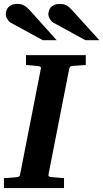

<svg xmlns="http://www.w3.org/2000/svg" viewBox="-35 -949 521 969"><path d="M329.1 -616.2Q321.3 -615.2 318.4 -611.1Q315.4 -606.9 314 -600.1L210 -69.8Q208.5 -61.5 211.9 -58.8Q215.3 -56.2 225.1 -55.2Q234.4 -54.7 244.6 -53.7Q253.4 -52.7 264.6 -51.8Q275.9 -50.8 288.1 -49.8V0H-15.1V-49.8Q-3.9 -50.8 6.6 -51.3Q17.1 -51.8 25.4 -52.7Q35.2 -53.7 43.9 -54.2Q55.2 -55.2 60.3 -57.9Q65.4 -60.5 66.9 -70.8L170.9 -601.1Q173.3 -609.9 168 -612.5Q162.6 -615.2 152.8 -616.2Q144 -616.7 134.8 -617.7Q126.5 -618.7 116.2 -619.4Q106 -620.1 96.2 -621.1V-670.9H397.9V-621.1ZM181.2 -746.1 19 -834.5Q13.7 -837.4 9.3 -842.5Q4.9 -847.7 1.5 -853.5Q-2 -859.4 -3.9 -865.5Q-5.9 -871.6 -5.9 -876.5Q-5.9 -885.3 -2.9 -894.8Q0 -904.3 6.6 -911.9Q13.2 -919.4 24.2 -924.3Q35.2 -929.2 51.3 -929.2Q61.5 -929.2 69.3 -927.7Q77.1 -926.3 84.5 -922.6Q91.8 -918.9 99.1 -912.8Q106.4 -906.7 115.2 -897.5L251 -746.1ZM396 -746.1 234.4 -834.5Q229 -837.4 224.4 -842.5Q219.7 -847.7 216.3 -853.5Q212.9 -859.4 210.9 -865.5Q209 -871.6 209 -876.5Q209 -885.3 211.9 -894.8Q214.8 -904.3 221.4 -911.9Q228 -919.4 239 -924.3Q250 -929.2 266.1 -929.2Q276.4 -929.2 284.2 -927.7Q292 -926.3 299.3 -922.6Q306.6 -918.9 313.7 -912.8Q320.8 -906.7 329.1 -897.5L466.3 -746.1Z"/></svg>

Font: Charis SIL Eur
Style: Bold Italic
Weight: 700
Italic angle: -11°
Foundry: SIL International
Version: Version 5.000